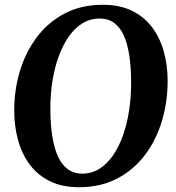

<svg xmlns="http://www.w3.org/2000/svg" viewBox="-20 -773 735 803"><path d="M310.1 10Q239.9 10 188.7 -15.2Q137.6 -40.4 104.7 -84.4Q71.8 -128.4 55.8 -186Q39.8 -243.6 39.5 -308.4Q39 -394.6 62.8 -474.2Q86.6 -553.8 133.5 -616.7Q180.5 -679.6 249.8 -716.3Q319.2 -753 410.2 -753Q481.1 -753 532.3 -727.8Q583.4 -702.6 616.3 -658.6Q649.1 -614.5 665 -557.8Q680.8 -501.1 681.1 -438Q681.6 -351 658.2 -270.5Q634.8 -190 587.9 -126.9Q540.9 -63.9 471.4 -26.9Q401.8 10 310.1 10ZM323.2 -46.7Q362.9 -46.7 395.5 -66.9Q428 -87.1 452.9 -123.5Q477.9 -159.9 494.8 -208.1Q511.8 -256.4 520.2 -313Q528.7 -369.6 528.4 -430.3Q528.1 -494.3 520.3 -543.6Q512.6 -592.9 496.7 -626.7Q480.9 -660.5 456.2 -678Q431.5 -695.5 396.8 -695.5Q357.5 -695.5 324.7 -675.4Q291.9 -655.2 267 -619.2Q242.1 -583.1 224.8 -535.1Q207.5 -487.1 198.9 -431.3Q190.3 -375.4 190.6 -315.8Q190.9 -250.8 199.1 -200.7Q207.2 -150.5 223.6 -116.3Q239.9 -82 264.7 -64.4Q289.6 -46.7 323.2 -46.7Z"/></svg>

Font: Merriweather 7pt Light
Style: Italic
Weight: 300
Italic angle: -7.8°
Designer: Eben Sorkin
Foundry: Eben Sorkin
Version: Version 2.200;gftools[0.9.31]